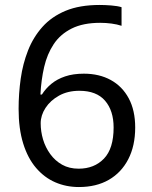

<svg xmlns="http://www.w3.org/2000/svg" viewBox="-20 -744 612 774"><path d="M55 -305Q55 -367 63.5 -427Q72 -487 93 -540.5Q114 -594 151 -635.5Q188 -677 244.5 -700.5Q301 -724 382 -724Q403 -724 428.5 -722Q454 -720 470 -715V-640Q452 -646 429.5 -649Q407 -652 384 -652Q315 -652 269 -629Q223 -606 196.5 -566Q170 -526 158 -474Q146 -422 143 -363H149Q164 -387 187 -406Q210 -425 242.5 -436Q275 -447 318 -447Q380 -447 426.5 -421.5Q473 -396 499 -347.5Q525 -299 525 -230Q525 -156 497 -102Q469 -48 418.5 -19Q368 10 298 10Q247 10 203 -9Q159 -28 125.5 -67Q92 -106 73.5 -165.5Q55 -225 55 -305ZM297 -64Q360 -64 399 -104.5Q438 -145 438 -230Q438 -298 403.5 -338Q369 -378 300 -378Q253 -378 218 -358.5Q183 -339 163.5 -309Q144 -279 144 -247Q144 -214 153.5 -182Q163 -150 182.5 -123Q202 -96 230.5 -80Q259 -64 297 -64Z"/></svg>

Font: eng115
Style: Regular
Weight: 400
Designer: Monotype Design Team
Foundry: Monotype Imaging Inc.
Version: Version 2.013